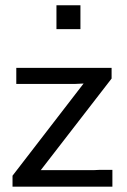

<svg xmlns="http://www.w3.org/2000/svg" viewBox="-20 -699 475 719"><path d="M26.9 0V-41L293 -386.2L263.2 -384.8H41V-444.8H397.9V-404.8L132.8 -62H334L355 -63H400.9V0ZM191.4 -589.8V-679.2H281.2V-589.8Z"/></svg>

Font: CMU Sans Serif
Style: Medium
Weight: 500
Version: Version 0.7.0